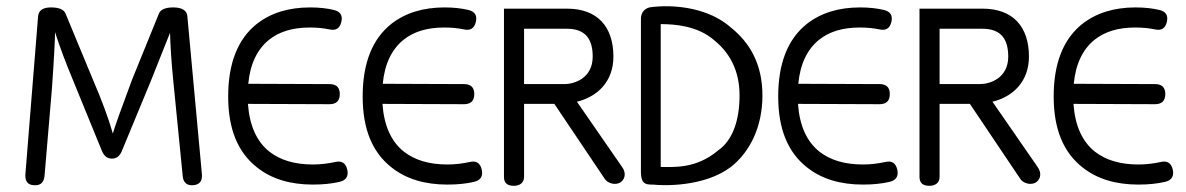

<svg xmlns="http://www.w3.org/2000/svg" viewBox="-20 -592 3835 621"><path d="M586 -539C585 -558 569 -568 540 -568C515 -568 499 -561 494 -548L407 -334C372 -240 351 -182 345 -160C331 -209 310 -266 282 -331L192 -548C187 -561 171 -568 145 -568C118 -568 104 -558 103 -537L62 -27C61 -6 70 6 89 7C110 9 122 -1 124 -23L148 -306C155 -406 158 -467 158 -488C173 -441 193 -388 218 -328L310 -103C317 -87 327 -79 342 -79C356 -79 366 -86 373 -101L467 -328L530 -486C531 -447 534 -393 541 -325L571 -22C573 -1 585 9 606 7C626 5 635 -7 633 -29Z M1103 -44C1098 -65 1085 -73 1064 -68C1041 -63 1017 -60 992 -60C933 -60 887 -74 852 -101C810 -134 787 -186 782 -256L1046 -255C1068 -255 1079 -266 1079 -288C1079 -309 1068 -320 1046 -320L783 -321C789 -385 812 -433 851 -464C884 -490 927 -503 982 -503C1005 -503 1026 -501 1045 -497C1066 -492 1079 -500 1084 -521C1089 -542 1081 -555 1059 -560C1038 -565 1012 -568 983 -568C913 -568 856 -550 811 -515C749 -466 718 -387 718 -280C718 -175 749 -99 812 -50C859 -13 919 5 992 5C1025 5 1054 2 1079 -4C1100 -9 1108 -23 1103 -44Z M1538 -44C1533 -65 1520 -73 1499 -68C1476 -63 1452 -60 1427 -60C1368 -60 1322 -74 1287 -101C1245 -134 1222 -186 1217 -256L1481 -255C1503 -255 1514 -266 1514 -288C1514 -309 1503 -320 1481 -320L1218 -321C1224 -385 1247 -433 1286 -464C1319 -490 1362 -503 1417 -503C1440 -503 1461 -501 1480 -497C1501 -492 1514 -500 1519 -521C1524 -542 1516 -555 1494 -560C1473 -565 1447 -568 1418 -568C1348 -568 1291 -550 1246 -515C1184 -466 1153 -387 1153 -280C1153 -175 1184 -99 1247 -50C1294 -13 1354 5 1427 5C1460 5 1489 2 1514 -4C1535 -9 1543 -23 1538 -44Z M1992 -52 1846 -263C1912 -279 1964 -328 1964 -409C1964 -506 1912 -564 1814 -564H1610V-531V-20C1610 1 1622 9 1642 9C1659 9 1675 1 1675 -20V-256H1773L1935 -15C1944 1 1971 9 1988 -3C2004 -15 2004 -36 1992 -52ZM1675 -499H1814C1878 -499 1897 -460 1897 -409C1897 -339 1838 -320 1805 -320H1675Z M2344 -503C2247 -588 2101 -572 2080 -568C2060 -562 2053 -547 2053 -530V-35C2054 -13 2056 5 2085 5C2085 5 2092 5 2092 5C2125 9 2258 13 2344 -52C2405 -100 2446 -181 2446 -283C2446 -385 2405 -454 2344 -503ZM2302 -105C2231 -45 2157 -52 2117 -52V-514C2161 -514 2237 -509 2291 -461C2340 -421 2372 -364 2372 -283C2372 -202 2349 -137 2302 -105Z M2882 -44C2877 -65 2864 -73 2843 -68C2820 -63 2796 -60 2771 -60C2712 -60 2666 -74 2631 -101C2589 -134 2566 -186 2561 -256L2825 -255C2847 -255 2858 -266 2858 -288C2858 -309 2847 -320 2825 -320L2562 -321C2568 -385 2591 -433 2630 -464C2663 -490 2706 -503 2761 -503C2784 -503 2805 -501 2824 -497C2845 -492 2858 -500 2863 -521C2868 -542 2860 -555 2838 -560C2817 -565 2791 -568 2762 -568C2692 -568 2635 -550 2590 -515C2528 -466 2497 -387 2497 -280C2497 -175 2528 -99 2591 -50C2638 -13 2698 5 2771 5C2804 5 2833 2 2858 -4C2879 -9 2887 -23 2882 -44Z M3336 -52 3190 -263C3256 -279 3308 -328 3308 -409C3308 -506 3256 -564 3158 -564H2954V-531V-20C2954 1 2966 9 2986 9C3003 9 3019 1 3019 -20V-256H3117L3279 -15C3288 1 3315 9 3332 -3C3348 -15 3348 -36 3336 -52ZM3019 -499H3158C3222 -499 3241 -460 3241 -409C3241 -339 3182 -320 3149 -320H3019Z M3773 -44C3768 -65 3755 -73 3734 -68C3711 -63 3687 -60 3662 -60C3603 -60 3557 -74 3522 -101C3480 -134 3457 -186 3452 -256L3716 -255C3738 -255 3749 -266 3749 -288C3749 -309 3738 -320 3716 -320L3453 -321C3459 -385 3482 -433 3521 -464C3554 -490 3597 -503 3652 -503C3675 -503 3696 -501 3715 -497C3736 -492 3749 -500 3754 -521C3759 -542 3751 -555 3729 -560C3708 -565 3682 -568 3653 -568C3583 -568 3526 -550 3481 -515C3419 -466 3388 -387 3388 -280C3388 -175 3419 -99 3482 -50C3529 -13 3589 5 3662 5C3695 5 3724 2 3749 -4C3770 -9 3778 -23 3773 -44Z"/></svg>

Font: GFS Philostratos
Style: Regular
Weight: 400
Designer: George D. Matthiopoulos
Foundry: George D. Matthiopoulos
Version: Version 1.000